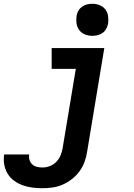

<svg xmlns="http://www.w3.org/2000/svg" viewBox="-92 -785 712 1018"><path d="M133 213Q106 213 79 209.5Q52 206 27.5 197Q3 188 -17.5 173Q-38 158 -51.5 136Q-65 114 -69.5 87.5Q-74 61 -70 34Q-70 34 -69.5 34Q-69 34 -69 34H63Q63 34 63 34Q63 34 63 34Q60 49 64.5 63Q69 77 79 86.5Q89 96 103.5 99.5Q118 103 133 103Q153 103 172.5 95.5Q192 88 206.5 73Q221 58 229 39Q237 20 240 1L310 -420H182V-530H461L370 19Q366 46 356.5 72.5Q347 99 330 122.5Q313 146 290 164Q267 182 241 193.5Q215 205 187.5 209Q160 213 133 213ZM397 -595Q377 -595 358.5 -602.5Q340 -610 328.5 -625Q317 -640 314 -660Q311 -680 314 -701Q316 -715 323.5 -728Q331 -741 343 -749.5Q355 -758 369 -761.5Q383 -765 397 -765Q418 -765 436.5 -757.5Q455 -750 466.5 -735Q478 -720 481 -700Q484 -680 481 -659Q478 -645 471 -632Q464 -619 452 -610.5Q440 -602 425.5 -598.5Q411 -595 397 -595Z"/></svg>

Font: Iosevka Slab XBdExObl
Style: Regular
Weight: 800
Width: 7
Italic angle: -9°
Monospace: yes
Designer: Belleve Invis
Foundry: Belleve Invis
Version: Version 11.1.0; ttfautohint (v1.8.3)